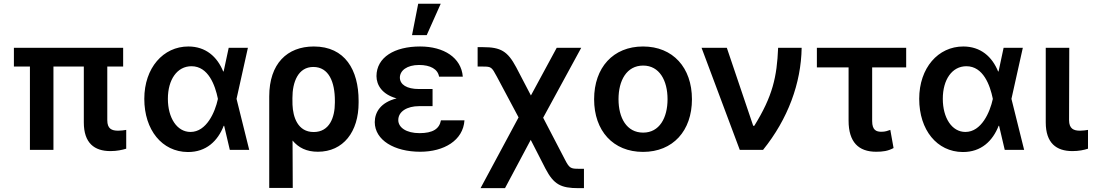

<svg xmlns="http://www.w3.org/2000/svg" viewBox="-20 -801 5839 1026"><path d="M638.1 -545.5H54.3V-445.3H139.9V0H265.6V-445.3H427.9V-147C427.9 -36.2 484.4 6.4 570.3 6.4C605.1 6.4 633.2 0 654.5 -6.4V-106.9C643.8 -105.1 627.1 -102.6 611.9 -102.6C576.7 -102.6 553.3 -112.9 553.3 -158.7V-445.3H638.1Z M983.3 11.4C1082.4 12.1 1143.8 -47.9 1175.4 -128.6H1177.9L1208.1 0H1311.8L1244 -272.7L1304.7 -545.5H1202.1L1175.8 -422.6L1173.3 -417.6C1141 -498.6 1078.8 -552.6 986.5 -552.6C852.3 -552.6 751.1 -438.2 751.1 -272.7C751.1 -106.5 845.9 10.3 983.3 11.4ZM877.1 -273.1C877.1 -375 926.1 -447.1 1003.2 -447.1C1093.4 -447.1 1129.6 -345.2 1144.2 -274.1V-271.3C1129.3 -202.1 1083.8 -95.9 997.9 -95.9C925.8 -95.9 877.1 -170.8 877.1 -273.1Z M1418.7 -285.5V203.1H1544.4L1543.3 -50.1C1575.3 -11.7 1617.9 9.9 1678.6 9.9C1814.3 9.9 1896.7 -96.6 1896.3 -252.8V-262.8C1896.3 -426.8 1823.9 -552.6 1657 -552.6C1514.6 -552.6 1418.7 -460.9 1418.7 -285.5ZM1542.6 -276.6C1542.3 -362.9 1573.5 -443.2 1654.1 -443.2C1737.6 -443.2 1769.5 -362.2 1769.5 -262.8V-252.8C1769.5 -172.6 1740.4 -95.5 1656.2 -95.5C1570.7 -95.5 1545.5 -176.1 1543 -241.8Z M2291.5 -325.3H2218.4C2153.1 -325.3 2117.2 -349.4 2116.8 -386.4C2117.2 -424 2154.5 -453.8 2219.5 -453.8C2279.5 -453.8 2319.6 -431.8 2326.3 -391.3H2453.1C2445 -492.9 2351.9 -552.6 2224.8 -552.6C2088.4 -552.6 1992.2 -495 1991.8 -394.2C1992.2 -346.6 2021.3 -296.9 2099.4 -275.2C2014.6 -253.9 1983 -202.1 1982.6 -148.4C1983 -51.8 2087.7 9.9 2225.5 9.9C2352.3 9.9 2454.9 -50.4 2462 -158H2336.3C2328.1 -112.6 2293 -89.5 2221.9 -89.5C2150.6 -89.5 2108.3 -120 2108.3 -159.4C2108.3 -206.3 2157.3 -233.7 2218.4 -233.7H2291.5ZM2181.8 -613.3H2260.3L2335.2 -781.2H2214.8Z M2547.9 204.5H2678.6L2816.1 -53.6L2895.2 100.9C2939.3 184.7 2976.9 204.5 3072.1 204.5H3100.5V100.9H3072.1C3029.8 100.9 3022.4 97.7 2998.9 51.8L2882.5 -171.9L3085.9 -545.5H2954.9L2817.1 -290.8L2738.3 -441.8C2692.5 -527.3 2656.2 -549 2561.1 -549H2532.3V-445.3H2561.1C2604.8 -445.3 2607.6 -442.8 2634.6 -392.4L2751.1 -173.7Z M3416.2 10.7C3576 10.7 3677.6 -101.9 3677.6 -270.6C3677.6 -439.6 3576 -552.6 3416.2 -552.6C3256.4 -552.6 3154.8 -439.6 3154.8 -270.6C3154.8 -101.9 3256.4 10.7 3416.2 10.7ZM3285.2 -271C3285.2 -370.7 3328.5 -450.6 3416.9 -450.6C3503.9 -450.6 3547.2 -370.7 3547.2 -271C3547.2 -171.2 3503.9 -92.3 3416.9 -92.3C3328.5 -92.3 3285.2 -171.2 3285.2 -271Z M3933.2 0H4057.5C4190.7 -165.1 4261 -356.5 4263.8 -545.5H4138.1C4131.7 -389.9 4109 -287.3 4010.7 -128.6H4005L3864 -545.5H3729Z M4822.4 -545.5H4345.2V-440.7H4514.6V-156.2C4514.6 -41.9 4567.8 9.9 4661.6 9.9C4697.4 9.9 4724.1 6.4 4755 -9.9L4737.6 -106.9C4723.4 -101.9 4710.6 -96.9 4690 -96.9C4663.4 -96.9 4640.6 -104.8 4640.6 -154.1V-440.7H4822.4Z M5124.3 11.4C5223.4 12.1 5284.8 -47.9 5316.4 -128.6H5318.9L5349.1 0H5452.8L5384.9 -272.7L5445.7 -545.5H5343L5316.8 -422.6L5314.3 -417.6C5282 -498.6 5219.8 -552.6 5127.5 -552.6C4993.3 -552.6 4892 -438.2 4892 -272.7C4892 -106.5 4986.9 10.3 5124.3 11.4ZM5018.1 -273.1C5018.1 -375 5067.1 -447.1 5144.2 -447.1C5234.4 -447.1 5270.6 -345.2 5285.2 -274.1V-271.3C5270.2 -202.1 5224.8 -95.9 5138.8 -95.9C5066.8 -95.9 5018.1 -170.8 5018.1 -273.1Z M5568.2 -545.5V-147C5568.2 -36.2 5625 6.4 5710.6 6.4C5744.3 6.4 5772.7 0.7 5794 -6.4V-106.9C5784.1 -105.1 5766.3 -102.6 5751.8 -102.6C5717.3 -102.6 5693.2 -112.9 5692.8 -158.7L5693.9 -545.5Z"/></svg>

Font: Margiela Sans Semi Bold
Style: Regular
Weight: 600
Designer: Stefan Endress, Andreas Faust
Version: Version 1.100;FEAKit 1.0